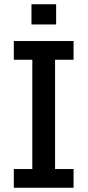

<svg xmlns="http://www.w3.org/2000/svg" viewBox="-20 -883 412 903"><path d="M45 -88H132V-602H45V-690H326V-602H239V-88H326V0H45ZM128 -863H244V-768H128Z"/></svg>

Font: Mozilla Text BETA Medium
Style: Regular
Weight: 500
Designer: Studio DRAMA
Foundry: Studio DRAMA
Version: Version 0.100